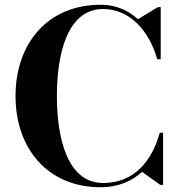

<svg xmlns="http://www.w3.org/2000/svg" viewBox="-20 -780 756 810"><path d="M668 -220H654C621.5 -103 548 -8 415 -8C266 -8 220 -193 220 -375C220 -557 266 -742 415 -742C524 -742 607.5 -655.5 643.5 -530H658V-750H646L562 -699C520 -737.5 467 -760 405 -760C182 -760 45.5 -597.5 45.5 -375C45.5 -152.5 182 10 405 10C476.5 10 535 -14.5 579.5 -55L656 0H668Z"/></svg>

Font: Bodoni* 16pt
Style: Bold
Weight: 700
Version: Version 2.3